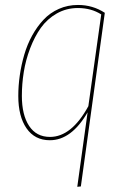

<svg xmlns="http://www.w3.org/2000/svg" viewBox="-20 -548 499 763"><path d="M287.1 194.3 328.1 -101.6Q263.7 9.3 178.2 9.3Q118.2 9.3 85.4 -38.1Q52.7 -85.4 52.7 -166.5Q52.7 -207 58.6 -248.3Q64.5 -289.6 76.4 -330.6Q88.4 -371.6 107.9 -407Q127.4 -442.4 153.1 -469.7Q178.7 -497.1 213.9 -512.7Q249 -528.3 290 -528.3Q348.6 -528.3 396.5 -497.1L301.3 192.9ZM178.7 -3.9Q264.2 -3.9 331.1 -126L382.3 -490.7Q342.3 -516.1 289.6 -516.1Q243.7 -516.1 205.6 -494.4Q167.5 -472.7 142.3 -437.3Q117.2 -401.9 99.6 -355.5Q82 -309.1 74.5 -261.7Q66.9 -214.4 66.9 -167Q66.9 -91.3 95.7 -47.6Q124.5 -3.9 178.7 -3.9Z"/></svg>

Font: Fira Sans Compressed Hair
Style: Italic
Weight: 100
Width: 3
Italic angle: -8°
Designer: Carrois Corporate & Edenspiekermann AG
Foundry: Carrois Corporate GbR & Edenspiekermann AG
Version: Version 4.203;PS 004.203;hotconv 1.0.88;makeotf.lib2.5.64775